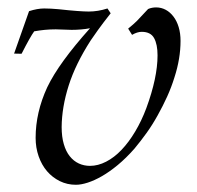

<svg xmlns="http://www.w3.org/2000/svg" viewBox="-20 -492 540 526"><path d="M18.6 -345.2 59.6 -461.4Q82.5 -468.8 101.1 -468.8Q109.9 -468.8 119.6 -468.3Q129.4 -467.8 140.1 -466.8Q170.9 -463.4 191.4 -461.9Q211.9 -460.4 223.1 -460.4Q248.5 -460.4 274.4 -468.8L283.2 -455.6Q261.2 -427.7 248 -409.2Q234.9 -390.6 228.5 -381.3Q187 -316.9 168.2 -257.8Q149.4 -198.7 148.9 -144Q148.9 -117.2 154.8 -97.2Q160.6 -77.1 171.1 -64Q181.6 -50.8 195.8 -44.2Q210 -37.6 226.6 -37.6Q248.5 -37.6 270.8 -49.1Q293 -60.5 313 -81.5Q333 -102.5 350.3 -131.6Q367.7 -160.6 380.9 -195.8Q411.6 -279.3 411.6 -340.3Q411.6 -370.6 402.1 -387.7Q392.6 -404.8 368.2 -404.8Q356 -404.8 341.8 -396.5L331.1 -413.6Q346.7 -426.3 355 -434.6L385.7 -467.3Q391.1 -469.7 396.7 -470.7Q402.3 -471.7 407.7 -471.7Q421.9 -471.7 434.1 -465.1Q446.3 -458.5 455.3 -446.5Q464.4 -434.6 469.5 -417.7Q474.6 -400.9 474.6 -379.9Q474.6 -331.5 458 -280.3Q449.7 -253.4 438 -227.5Q426.3 -201.7 412.1 -176.3Q397.5 -149.9 381.3 -127.4Q365.2 -105 348.1 -84.5Q325.2 -58.6 302.7 -40Q280.3 -21.5 259.5 -9.5Q238.8 2.4 220.5 8.3Q202.1 14.2 188 14.2Q164.1 14.2 143.8 4.2Q123.5 -5.9 108.9 -22.9Q94.2 -40 85.9 -63.7Q77.6 -87.4 77.6 -114.3Q77.6 -184.1 109.4 -252.9Q125.5 -286.6 154.8 -326.9Q184.1 -367.2 226.6 -414.6Q202.6 -410.2 176.3 -410.2L132.8 -411.6Q117.2 -411.6 102.5 -410.2Q87.9 -408.7 73.7 -406.2Q63 -391.6 39.1 -344.7Z"/></svg>

Font: XB Kayhan
Style: Italic
Weight: 400
Italic angle: -12°
Designer: Behnam
Foundry: Irmug
Version: Version 7.300 2009